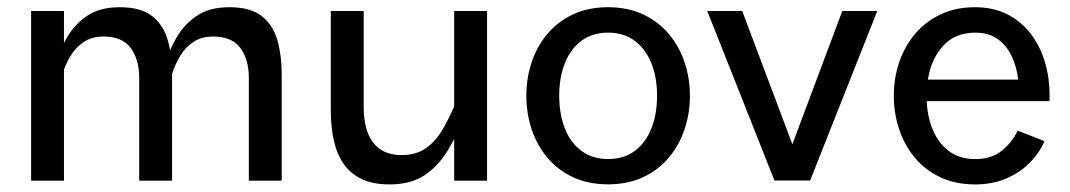

<svg xmlns="http://www.w3.org/2000/svg" viewBox="-20 -493 2920 524"><path d="M64.9 -463V0H154.6V-463ZM125.2 -304.2 149.9 -290Q158.1 -316 172 -339.6Q185.9 -363.1 208.1 -378.2Q230.3 -393.3 262.7 -393.3Q313.5 -393.3 336.7 -362.1Q359.9 -330.8 359.9 -280.8V0H449.6V-291.4Q449.6 -341.6 438 -382.8Q426.5 -424 395.8 -448.6Q365.1 -473.3 307.1 -473.3Q251.5 -473.3 216.3 -448.9Q181.2 -424.4 159.9 -385.8Q138.7 -347.2 125.2 -304.2ZM424.4 -304.2 449.1 -290Q457.3 -316 471.2 -339.6Q485 -363.1 507.3 -378.2Q529.5 -393.3 561.9 -393.3Q612.7 -393.3 635.9 -362.1Q659.1 -330.8 659.1 -280.8V0H748.8V-291.4Q748.8 -341.6 737.2 -382.8Q725.6 -424 695 -448.6Q664.3 -473.3 606.3 -473.3Q550.7 -473.3 515.5 -448.9Q480.3 -424.4 459.1 -385.8Q437.9 -347.2 424.4 -304.2Z M1219.5 -463V0H1309.3V-463ZM1253.1 -185.1 1220 -204Q1203.8 -165.3 1185 -134.8Q1166.1 -104.3 1140 -87Q1113.9 -69.7 1075.7 -69.7Q1025.5 -69.7 999 -103Q972.5 -136.2 972.5 -203.6V-463H882.8V-191.7Q882.8 -147 891 -110Q899.2 -72.9 917.8 -45.9Q936.5 -18.9 967.3 -4.3Q998 10.3 1043.3 10.3Q1101.1 10.3 1138.9 -14.9Q1176.6 -40.1 1203.1 -84.3Q1229.5 -128.5 1253.1 -185.1Z M1639.5 -403.9Q1682.4 -403.9 1712.1 -381.8Q1741.8 -359.7 1757.5 -320.9Q1773.2 -282.1 1773.2 -231.6Q1773.2 -181.3 1757.6 -142.2Q1742 -103.1 1712.3 -81.1Q1682.6 -59 1639.5 -59Q1596.8 -59 1567 -81.1Q1537.1 -103.1 1521.7 -142.2Q1506.2 -181.3 1506.2 -231.6Q1506.2 -282.1 1521.7 -320.9Q1537.1 -359.7 1567 -381.8Q1596.8 -403.9 1639.5 -403.9ZM1639.5 -473.3Q1585.3 -473.3 1543.8 -453.7Q1502.3 -434.2 1473.9 -400.5Q1445.6 -366.9 1431 -323.3Q1416.5 -279.8 1416.5 -231.6Q1416.5 -183.5 1431 -140Q1445.6 -96.4 1473.9 -62.6Q1502.3 -28.8 1543.9 -9.4Q1585.5 10.1 1639.5 10.1Q1693.4 10.1 1735 -9.4Q1776.6 -28.8 1805.1 -62.6Q1833.6 -96.4 1848.2 -140Q1862.9 -183.5 1862.9 -231.6Q1862.9 -279.8 1848.2 -323.3Q1833.6 -366.9 1805.1 -400.5Q1776.6 -434.2 1735.1 -453.7Q1693.6 -473.3 1639.5 -473.3Z M2278.8 -463 2142.5 -99.4 2005.6 -463H1910.2L2093.6 -0.3H2191L2374.2 -463Z M2509.2 -217H2844.4V-233.8Q2844.4 -282 2831.2 -325.2Q2818.1 -368.3 2792.3 -401.7Q2766.4 -435.1 2728.5 -454.2Q2690.6 -473.3 2641.1 -473.3Q2588.3 -473.3 2547 -453.7Q2505.8 -434.2 2477.3 -400.5Q2448.9 -366.9 2434.1 -323.3Q2419.4 -279.8 2419.4 -231.6Q2419.4 -183.5 2434 -140Q2448.5 -96.4 2476.8 -62.5Q2505.1 -28.6 2546.4 -9.2Q2587.7 10.3 2641.5 10.3Q2688.8 10.3 2726.3 -5.9Q2763.9 -22 2790.4 -48.9Q2816.8 -75.8 2830.6 -107.8L2757.3 -136.5Q2742.1 -104.2 2713.8 -81.5Q2685.5 -58.8 2641.8 -58.8Q2599.7 -58.8 2570.7 -80Q2541.7 -101.3 2526.4 -137.3Q2511 -173.3 2509.2 -217ZM2512.3 -275.8Q2521.2 -332.2 2554.1 -368Q2587 -403.9 2641.8 -403.9Q2678.3 -403.9 2702.7 -386.4Q2727.2 -369 2740.9 -340Q2754.7 -311 2758.9 -275.8Z"/></svg>

Font: Estedad-VF-FD Black
Style: Regular
Weight: 900
Designer: Amin Abedi
Version: Version 4.000